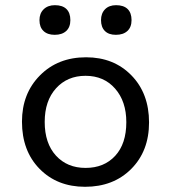

<svg xmlns="http://www.w3.org/2000/svg" viewBox="-20 -699 654 734"><path d="M189 -565.9Q161.6 -565.9 146.2 -580.6Q130.9 -595.2 130.9 -622.1Q130.9 -647.9 147 -663.6Q163.1 -679.2 189.9 -679.2Q218.8 -679.2 233.9 -664.6Q249 -649.9 249 -622.1Q249 -595.2 233.2 -580.6Q217.3 -565.9 189 -565.9ZM422.9 -565.9Q395.5 -565.9 380.9 -580.6Q366.2 -595.2 366.2 -622.1Q366.2 -647.9 381.6 -663.6Q397 -679.2 423.8 -679.2Q452.6 -679.2 467.8 -664.6Q482.9 -649.9 482.9 -622.1Q482.9 -595.2 467 -580.6Q451.2 -565.9 422.9 -565.9ZM305.2 15.1Q198.7 15.1 131.3 -53.5Q64 -122.1 64 -233.9Q64 -341.3 132.6 -410.6Q201.2 -480 309.1 -480Q415 -480 482.4 -410.9Q549.8 -341.8 549.8 -231Q549.8 -121.6 481.7 -53.2Q413.6 15.1 305.2 15.1ZM307.1 -57.1Q377.9 -57.1 420.4 -103.3Q462.9 -149.4 462.9 -231.9Q462.9 -311.5 419.9 -360.4Q377 -409.2 307.1 -409.2Q237.3 -409.2 194.1 -361.3Q150.9 -313.5 150.9 -232.9Q150.9 -151.4 193.8 -104.2Q236.8 -57.1 307.1 -57.1Z"/></svg>

Font: IntelOne Mono
Style: Regular
Weight: 400
Designer: Fred Shallcrass
Foundry: Frere-Jones Type LLC
Version: Version 1.200;hotconv 1.1.0;makeotfexe 2.6.0;FJTRelease1.2